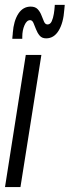

<svg xmlns="http://www.w3.org/2000/svg" viewBox="-25 -759 282 779"><path d="M58 0H-4.7L79.6 -536.2H142.9ZM25 -601.5Q25 -604.8 25.3 -607.8Q25.6 -610.9 25.9 -613.9Q26.3 -617 26.6 -620.2Q26.9 -623.4 26.9 -625.7Q30.6 -674.5 49.4 -703.4Q68.3 -732.2 99.5 -732.2Q118.1 -732.2 128.1 -721.5Q138 -710.8 143.5 -696Q149 -681.2 153.9 -670.5Q158.9 -659.8 167.8 -659.8Q179 -659.8 184.9 -672.8Q190.7 -685.8 193.4 -702.6Q196.1 -719.5 196.7 -730.6Q196.7 -731.4 197 -734.6Q197.3 -737.8 197.3 -739.2H237.7Q237.1 -734.5 236.8 -729.8Q236.5 -725.1 235.9 -720Q232.2 -666.1 213 -634.8Q193.9 -603.4 162.3 -603.4Q145 -603.4 135.8 -614.6Q126.5 -625.8 121.1 -640.3Q115.7 -654.7 110.7 -666Q105.7 -677.2 97.1 -677.2Q83.3 -677.2 74.4 -656.6Q65.4 -636.1 65.4 -609.7Q65.4 -609.3 65.4 -608.1Q65.4 -606.9 65.4 -605.6Q65.4 -604.3 65.4 -603.1Q65.4 -601.9 65.4 -601.5Z"/></svg>

Font: Georama
Style: Italic
Weight: 400
Width: 2
Italic angle: -9°
Designer: Jean-Baptiste Levee
Foundry: Production Type
Version: Version 1.000